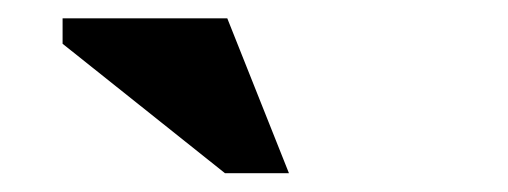

<svg xmlns="http://www.w3.org/2000/svg" viewBox="-20 -710 540 204"><path d="M287 -526H219L46.5 -663.5V-690.5H221.5Z"/></svg>

Font: Newsreader ExtraBold
Style: Regular
Weight: 800
Designer: Hugues Gentile
Foundry: Production Type
Version: Version 1.003